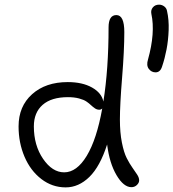

<svg xmlns="http://www.w3.org/2000/svg" viewBox="-20 -814 748 828"><path d="M650.9 -502Q632.8 -502 621.6 -517.1Q610.4 -532.2 618.2 -557.1Q650.4 -672.9 632.8 -753.9Q629.4 -770.5 639.2 -782.2Q648.9 -793.9 666 -793.9Q678.2 -793.9 688.2 -786.4Q698.2 -778.8 700.2 -767.1Q709 -728.5 707.3 -683.8Q705.6 -639.2 698.2 -600.8Q690.9 -562.5 679.2 -527.8Q671.4 -502 650.9 -502ZM263.2 -5.9Q205.1 -5.9 158.2 -42Q111.3 -78.1 85.7 -138.2Q60.1 -198.2 60.1 -269Q60.1 -355.5 118.4 -407.7Q176.8 -460 272 -460Q335.4 -460 377 -436.5Q418.5 -413.1 425.8 -376Q448.2 -517.1 448.2 -695.8Q448.2 -749 481.9 -749Q516.1 -749 516.1 -675.8Q516.1 -596.7 506.6 -479.7Q497.1 -362.8 497.1 -297.9Q497.1 -242.7 505.6 -199.5Q514.2 -156.2 526.4 -132.3Q538.6 -108.4 550.8 -91.3Q563 -74.2 571.5 -61Q580.1 -47.9 580.1 -36.1Q580.1 -25.4 570.3 -16.1Q560.5 -6.8 546.9 -6.8Q513.2 -6.8 482.7 -58.3Q452.1 -109.9 441.9 -190.9Q411.6 -96.2 365.5 -51Q319.3 -5.9 263.2 -5.9ZM126 -269Q126 -187 165.8 -128.9Q205.6 -70.8 256.8 -70.8Q311 -70.8 354 -141.8Q397 -212.9 420.9 -346.2Q415.5 -340.8 408.2 -340.8Q398.4 -340.8 389.9 -346.4Q381.3 -352.1 372.8 -360.1Q364.3 -368.2 353 -376Q341.8 -383.8 321 -389.4Q300.3 -395 272.9 -395Q201.7 -395 163.8 -361.8Q126 -328.6 126 -269Z"/></svg>

Font: Shantell Sans Irregular Bouncy
Style: Regular
Weight: 300
Designer: Stephen Nixon, Anya Danilova, Shantell Martin
Foundry: Arrow Type
Version: Version 1.006;[9816181b4]